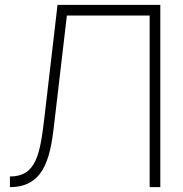

<svg xmlns="http://www.w3.org/2000/svg" viewBox="-20 -770 752 790"><path d="M639.6 -750H216.7L162.5 -284.4C144.8 -135.4 129.2 -43.8 20.8 -43.8V0C172.9 0 189.6 -141.7 205.2 -279.2L255.2 -706.2H595.8V0H639.6Z"/></svg>

Font: Manrope Thin
Style: Regular
Weight: 100
Width: 4
Designer: Michael Sharanda
Foundry: Michael Sharanda
Version: Version 2.000;PS 002.000;hotconv 1.0.88;makeotf.lib2.5.64775